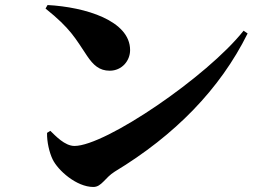

<svg xmlns="http://www.w3.org/2000/svg" viewBox="-20 -735 1040 763"><path d="M161 -701C261 -621 279 -583 326 -513C351 -476 375 -454 416 -454C464 -454 497 -493 497 -536C497 -653 319 -707 169 -715ZM276 -155C237 -155 200 -196 180 -215L167 -207C166 -172 176 -129 189 -102C210 -58 284 8 351 8C384 8 397 -29 436 -53C674 -197 854 -380 964 -602L948 -613C804 -431 399 -155 276 -155Z"/></svg>

Font: Noto Serif KR Black
Style: Regular
Weight: 900
Version: Version 1.001;PS 1.001;hotconv 16.6.54;makeotf.lib2.5.65590